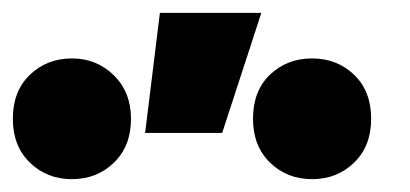

<svg xmlns="http://www.w3.org/2000/svg" viewBox="-618 -872 638 299"><path d="M-392 -665 -369 -852H-211L-272 -665ZM-506 -593Q-545 -593 -571.5 -618.8Q-598 -644.5 -598 -687Q-598 -730 -571.5 -755.5Q-545 -781 -506 -781Q-467.5 -781 -440.8 -754.8Q-414 -728.5 -414 -687Q-414 -644.5 -440.5 -618.8Q-467 -593 -506 -593ZM-132 -593Q-171 -593 -197.5 -618.8Q-224 -644.5 -224 -687Q-224 -730.5 -197.5 -755.8Q-171 -781 -132 -781Q-93 -781 -66.5 -755.5Q-40 -730 -40 -687Q-40 -644.5 -66.5 -618.8Q-93 -593 -132 -593Z"/></svg>

Font: Geologica Cursive Black
Style: Regular
Weight: 900
Designer: Sindre Bremnes, Frode Helland
Foundry: Monokrom Skriftforlag AS
Version: Version 1.010;gftools[0.9.28]